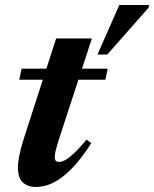

<svg xmlns="http://www.w3.org/2000/svg" viewBox="-20 -733 615 766"><path d="M57 -415 66 -459H409.5L400.5 -415ZM217 -183Q209 -158.5 205 -143.5Q201 -128.5 199.8 -120Q198.5 -111.5 198.5 -105.5Q198.5 -95.5 203 -91.2Q207.5 -87 216 -87Q227 -87 242 -95.5Q257 -104 277.5 -123.5Q298 -143 325.5 -176L344 -162Q311 -110 280.8 -76.2Q250.5 -42.5 223 -22.8Q195.5 -3 170.5 5Q145.5 13 123 13Q92.5 13 72 -4.2Q51.5 -21.5 51.5 -66.5Q51.5 -83.5 56.8 -111.2Q62 -139 75 -180L204 -579.5H346.5ZM369 -515.5 456 -713H575L573 -702.5L408 -515.5Z"/></svg>

Font: Newsreader 36pt
Style: Bold Italic
Weight: 700
Italic angle: -17°
Designer: Hugues Gentile
Foundry: Production Type
Version: Version 1.003